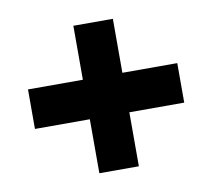

<svg xmlns="http://www.w3.org/2000/svg" viewBox="-61 -639 695 627"><g transform="rotate(-10 286.0 -325.5)"><path d="M220 -260H38V-391H220V-570H351V-391H533V-260H351V-81H220Z"/></g></svg>

Font: Noto Sans Telugu Black
Style: Regular
Weight: 900
Designer: Jelle Bosma - Monotype Design Team
Foundry: Monotype Imaging Inc.
Version: Version 2.005; ttfautohint (v1.8.4.7-5d5b)